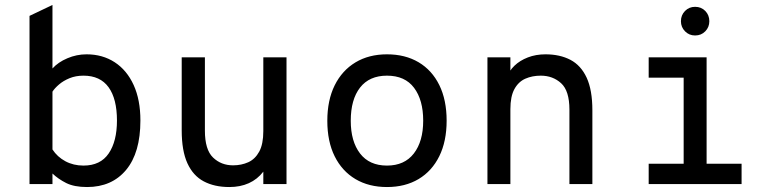

<svg xmlns="http://www.w3.org/2000/svg" viewBox="-20 -742 3120 774"><path d="M331 12Q279 12 246.8 -4.2Q214.5 -20.5 191.5 -42.5V0H99V-678L191.5 -722V-466Q214.5 -491.5 251.8 -507.2Q289 -523 329 -523Q393.5 -523 442.5 -491Q491.5 -459 518.8 -399.2Q546 -339.5 546 -256Q546 -126.5 488.5 -57.2Q431 12 331 12ZM316.5 -74.5Q385 -74.5 418.2 -123.5Q451.5 -172.5 451.5 -256Q451.5 -343.5 417.8 -390.2Q384 -437 316.5 -437Q285.5 -437 260.5 -426.8Q235.5 -416.5 218 -401.5Q200.5 -386.5 191.5 -372.5V-139.5Q211 -109.5 243.5 -92Q276 -74.5 316.5 -74.5Z M904.5 12Q844.5 12 801.5 -10.8Q758.5 -33.5 735.5 -83.8Q712.5 -134 712.5 -217V-511H806V-215.5Q806 -138.5 838.8 -107Q871.5 -75.5 919.5 -75.5Q953 -75.5 980.8 -88Q1008.5 -100.5 1025 -130.8Q1041.5 -161 1041.5 -213.5V-511H1135V0H1041.5V-50Q1017.5 -19 983 -3.5Q948.5 12 904.5 12Z M1540 12Q1467 12 1413 -20Q1359 -52 1329.2 -111.8Q1299.5 -171.5 1299.5 -255Q1299.5 -338 1329.2 -398Q1359 -458 1413 -490.5Q1467 -523 1540 -523Q1613.5 -523 1667.5 -491Q1721.5 -459 1751 -399Q1780.5 -339 1780.5 -255.5Q1780.5 -172.5 1751 -112.5Q1721.5 -52.5 1667.5 -20.2Q1613.5 12 1540 12ZM1540 -74.5Q1610.5 -74.5 1648.2 -123.2Q1686 -172 1686 -255.5Q1686 -339 1649.2 -388Q1612.5 -437 1540 -437Q1469 -437 1431.5 -389Q1394 -341 1394 -255Q1394 -172 1431.5 -123.2Q1469 -74.5 1540 -74.5Z M1945 0V-511H2037.5V-407L2024 -430Q2032 -456 2053.8 -477Q2075.5 -498 2107.8 -510.5Q2140 -523 2179 -523Q2237 -523 2279.5 -500.8Q2322 -478.5 2345 -428.8Q2368 -379 2368 -297.5V0H2275.5V-300Q2275.5 -376 2242 -406.5Q2208.5 -437 2160 -437Q2125.5 -437 2097.8 -424.8Q2070 -412.5 2053.8 -383Q2037.5 -353.5 2037.5 -302V0Z M2736 -10V-511H2828.5V-10ZM2595 0V-82H2969.5V0ZM2595 -429V-511H2791V-429ZM2782 -599Q2758 -599 2741.5 -615.8Q2725 -632.5 2725 -656.5Q2725 -681 2741.5 -697.8Q2758 -714.5 2782 -714.5Q2807 -714.5 2823.2 -697.8Q2839.5 -681 2839.5 -656.5Q2839.5 -632.5 2823.2 -615.8Q2807 -599 2782 -599Z"/></svg>

Font: Overpass Mono Light Medium
Style: Regular
Weight: 500
Monospace: yes
Version: Version 4.000